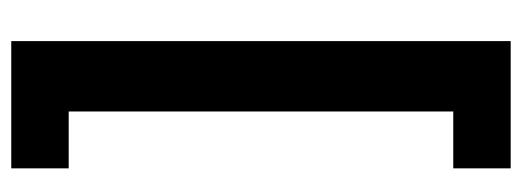

<svg xmlns="http://www.w3.org/2000/svg" viewBox="-313 -451 927 341"><g transform="rotate(-90 150.5 -280.5)"><path d="M22 61H123V-622H22V-724H248V163H22Z"/></g></svg>

Font: Noto Sans Display Condensed
Style: Bold
Weight: 700
Width: 3
Designer: Monotype Design Team
Foundry: Monotype Imaging Inc.
Version: Version 2.003